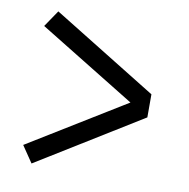

<svg xmlns="http://www.w3.org/2000/svg" viewBox="-64 -660 628 639"><g transform="rotate(10 250.0 -340.0)"><path d="M83 -83 45 -139 372 -340 45 -541 83 -597 436 -379V-301Z"/></g></svg>

Font: Iosevka Fixed
Style: Regular
Weight: 400
Monospace: yes
Designer: Belleve Invis
Foundry: Belleve Invis
Version: Version 33.2.4